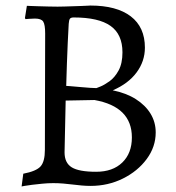

<svg xmlns="http://www.w3.org/2000/svg" viewBox="-20 -661 637 693"><path d="M172 0Q153 0 133 2Q113 4 96 6Q79 8 68.5 10Q58 12 58 12L64 -34Q111 -43 126.5 -60.5Q142 -78 142 -120L143 -540Q143 -572 136 -583Q129 -594 106 -594Q97 -594 84.5 -593Q72 -592 72 -592L70 -596L77 -640Q77 -640 88.5 -639.5Q100 -639 118 -638.5Q136 -638 155 -637.5Q174 -637 188 -637Q199 -637 214 -637.5Q229 -638 245 -638.5Q261 -639 275 -639.5Q289 -640 297.5 -640.5Q306 -641 306 -641Q401 -641 452 -602Q503 -563 503 -489Q503 -440 473 -399.5Q443 -359 387 -335Q436 -325 470.5 -303Q505 -281 523.5 -250.5Q542 -220 542 -183Q542 -131 509.5 -87Q477 -43 423.5 -16.5Q370 10 307 10Q291 10 274.5 8.5Q258 7 242 5Q226 3 208.5 1.5Q191 0 172 0ZM217 -298 213 -111Q213 -73 239 -57Q265 -41 327 -41Q387 -41 421.5 -74.5Q456 -108 456 -165Q456 -276 321 -300ZM219 -351Q219 -351 233.5 -350Q248 -349 268 -347Q288 -345 305 -344Q322 -343 328 -343Q328 -343 342 -348.5Q356 -354 375 -367.5Q394 -381 408 -406.5Q422 -432 422 -472Q422 -537 379 -567.5Q336 -598 246 -598Q236 -598 232.5 -593.5Q229 -589 228 -575Q226 -543 224.5 -506.5Q223 -470 221.5 -431.5Q220 -393 219 -351Z"/></svg>

Font: Alegreya
Style: Regular
Weight: 400
Designer: Juan Pablo del Peral
Foundry: Huerta Tipografica
Version: Version 2.009